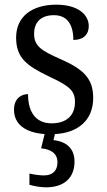

<svg xmlns="http://www.w3.org/2000/svg" viewBox="-20 -565 458 822"><path d="M177 237C254 237 299 197 299 127C299 73 267 41 209 35L215 9C315 4 379 -51 379 -146C379 -230 336 -269 239 -312C157 -348 126 -368 126 -420C126 -467 152 -500 211 -500C266 -500 294 -462 294 -394C337 -394 360 -417 360 -453C360 -503 313 -545 221 -545C118 -545 49 -495 49 -404C49 -318 93 -284 191 -237C277 -197 301 -177 301 -128C301 -72 266 -37 201 -37C128 -37 100 -92 100 -162C74 -162 40 -146 40 -95C40 -32 90 3 171 9L156 70C197 74 226 91 226 130C226 167 204 186 168 186C151 186 128 183 106 178V226C128 233 158 237 177 237Z"/></svg>

Font: Noto Serif Devanagari SemiCondensed
Style: Regular
Weight: 400
Width: 4
Designer: Universal Thirst, Indian Type Foundry and the Monotype Design Team
Foundry: Monotype Imaging Inc.
Version: Version 2.004